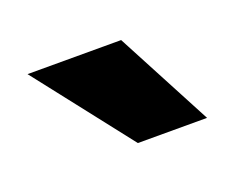

<svg xmlns="http://www.w3.org/2000/svg" viewBox="-43 -835 324 266"><g transform="rotate(-20 119.5 -702.0)"><path d="M13 -773H151L226 -631H124Z"/></g></svg>

Font: Exo ExtraBold
Style: Regular
Weight: 800
Designer: Natanael Gama
Foundry: Natanael Gama
Version: Version 1.500